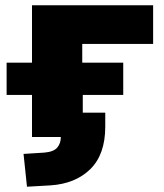

<svg xmlns="http://www.w3.org/2000/svg" viewBox="-20 -518 621 726"><path d="M82 188 69 64 148 59Q183 56 196.5 40Q210 24 210 0H101V-159H5V-281H101V-498H559V-352H291V-281H446V-159H293V-92H378V-39Q378 66 321.5 121.5Q265 177 170 183Z"/></svg>

Font: Nunito Sans 10pt SemiExpanded Black
Style: Regular
Weight: 900
Width: 6
Designer: Vernon Adams
Foundry: Vernon Adams
Version: Version 3.101;gftools[0.9.27]